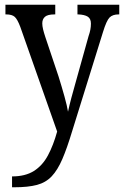

<svg xmlns="http://www.w3.org/2000/svg" viewBox="-20 -556 525 813"><path d="M31 191Q87 191 123.5 168Q160 145 183 102Q206 59 222 1L66 -442Q54 -474 42.5 -484.5Q31 -495 6 -495H3V-536H214V-495H211Q182 -495 170.5 -485Q159 -475 159 -457Q159 -446 162.5 -431.5Q166 -417 172 -399L228 -232Q242 -187 253 -147.5Q264 -108 268 -83Q274 -111 282 -141Q290 -171 300 -206L355 -403Q360 -417 362.5 -430Q365 -443 365 -456Q365 -477 351.5 -485.5Q338 -494 311 -495H308V-536H485V-495H482Q457 -495 444 -482Q431 -469 416 -420L286 -2Q264 71 244 117.5Q224 164 199 190.5Q174 217 136.5 227Q99 237 40 237H31Z"/></svg>

Font: Noto Serif Ethiopic Condensed
Style: Regular
Weight: 400
Width: 3
Designer: Monotype Design Team
Foundry: Monotype Imaging Inc.
Version: Version 2.102; ttfautohint (v1.8.4.7-5d5b)